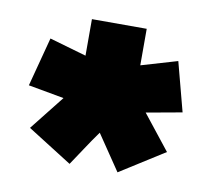

<svg xmlns="http://www.w3.org/2000/svg" viewBox="-53 -841 549 497"><g transform="rotate(10 222.0 -592.5)"><path d="M285 -403 222 -496Q206 -474 189 -448Q172 -422 159 -403L42 -477L114 -568L20 -585L54 -714L151 -686V-782H295V-686L390 -714L424 -585L330 -568L402 -477Z"/></g></svg>

Font: Palanquin Dark
Style: Bold
Weight: 700
Designer: Pria Ravichandran
Version: Version 1.000